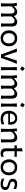

<svg xmlns="http://www.w3.org/2000/svg" viewBox="2746 -3574 840 6372"><g transform="rotate(90 3166.0 -388.0)"><path d="M755.9 0Q759.3 -58.1 760.5 -111.8Q761.7 -165.5 761.7 -227.5V-317.4Q761.7 -383.8 741.5 -417.2Q721.2 -450.7 667.5 -450.7Q635.3 -450.7 595.9 -423.8Q556.6 -397 526.4 -356.4Q525.9 -322.3 524.9 -274.4Q523.9 -226.6 523.9 -191.9Q523.9 -140.1 525.9 -94.5Q527.8 -48.8 532.7 0H424.3Q427.7 -58.1 429.2 -111.8Q430.7 -165.5 430.7 -227.5V-317.4Q430.7 -383.8 410.2 -417.2Q389.6 -450.7 335.4 -450.7Q302.2 -450.7 261.2 -421.1Q220.2 -391.6 189.9 -349.1V-227.5Q189.9 -165.5 191.7 -111.8Q193.4 -58.1 197.8 0H87.9Q91.8 -58.1 93.8 -112.3Q95.7 -166.5 95.7 -231.9V-284.7Q95.7 -342.8 91.6 -404.3Q87.4 -465.8 77.6 -526.4L170.4 -532.2L180.2 -434.6H190.4Q210.4 -459 238.8 -483.2Q267.1 -507.3 300.8 -523.4Q334.5 -539.6 370.1 -539.6Q483.9 -539.6 511.2 -432.6H519Q541 -459 570.1 -483.4Q599.1 -507.8 632.6 -523.7Q666 -539.6 701.7 -539.6Q781.7 -539.6 820.1 -491.5Q858.4 -443.4 858.4 -351.1Q858.4 -316.9 857.4 -286.4Q856.4 -255.9 856.4 -231.9Q856.4 -166.5 857.9 -112.3Q859.4 -58.1 864.7 0Z M1253.4 11.7Q1165.5 11.7 1106 -27.1Q1046.4 -65.9 1016.1 -129.4Q985.8 -192.9 985.8 -266.1Q985.8 -345.2 1018.1 -407Q1050.3 -468.8 1109.9 -504.2Q1169.4 -539.6 1252 -539.6Q1336.9 -539.6 1396 -503.4Q1455.1 -467.3 1485.8 -405.3Q1516.6 -343.3 1516.6 -266.1Q1516.6 -188 1484.9 -125Q1453.1 -62 1394 -25.1Q1335 11.7 1253.4 11.7ZM1253.4 -68.8Q1310.5 -70.8 1347.4 -98.4Q1384.3 -126 1402.3 -170.2Q1420.4 -214.4 1420.4 -266.1Q1420.4 -351.1 1377 -403.1Q1333.5 -455.1 1253.4 -458.5Q1168.5 -455.6 1125.2 -401.1Q1082 -346.7 1082 -266.1Q1082 -215.3 1100.8 -170.9Q1119.6 -126.5 1157.7 -98.6Q1195.8 -70.8 1253.4 -68.8Z M1786.6 0Q1771 -49.8 1752.9 -100.6Q1734.9 -151.4 1717.3 -199.2L1682.6 -292.5Q1660.6 -350.6 1637.9 -409.7Q1615.2 -468.8 1590.3 -526.4L1701.7 -529.8Q1720.7 -464.4 1741.2 -399.4Q1761.7 -334.5 1784.2 -269L1839.8 -103H1849.6L1905.3 -269Q1927.7 -335.9 1948.2 -399.7Q1968.8 -463.4 1987.3 -526.4H2099.6Q2072.8 -468.3 2049.8 -408.9Q2026.9 -349.6 2004.9 -291L1970.7 -196.8Q1952.1 -147 1934.8 -98.4Q1917.5 -49.8 1901.4 0Z M2244.1 -787.9Q2286 -771.8 2334.9 -723.4Q2319.3 -700.9 2303.4 -678.6Q2287.6 -656.3 2270.4 -633.2Q2229.6 -669.7 2180.2 -696.6Q2196.8 -720.2 2212.4 -742.2Q2228 -764.3 2244.1 -787.9ZM2204.6 0Q2208.5 -58.1 2210.2 -112.3Q2211.9 -166.5 2211.9 -231.9V-284.7Q2211.9 -356 2209.5 -412.4Q2207 -468.8 2202.6 -526.4L2314.5 -529.8Q2310.1 -470.7 2307.9 -414.1Q2305.7 -357.4 2305.7 -284.7V-231.9Q2305.7 -166.5 2307.6 -112.3Q2309.6 -58.1 2314 0Z M3151.4 0Q3154.8 -58.1 3156 -111.8Q3157.2 -165.5 3157.2 -227.5V-317.4Q3157.2 -383.8 3137 -417.2Q3116.7 -450.7 3063 -450.7Q3030.8 -450.7 2991.5 -423.8Q2952.1 -397 2921.9 -356.4Q2921.4 -322.3 2920.4 -274.4Q2919.4 -226.6 2919.4 -191.9Q2919.4 -140.1 2921.4 -94.5Q2923.3 -48.8 2928.2 0H2819.8Q2823.2 -58.1 2824.7 -111.8Q2826.2 -165.5 2826.2 -227.5V-317.4Q2826.2 -383.8 2805.7 -417.2Q2785.2 -450.7 2731 -450.7Q2697.8 -450.7 2656.7 -421.1Q2615.7 -391.6 2585.4 -349.1V-227.5Q2585.4 -165.5 2587.2 -111.8Q2588.9 -58.1 2593.3 0H2483.4Q2487.3 -58.1 2489.3 -112.3Q2491.2 -166.5 2491.2 -231.9V-284.7Q2491.2 -342.8 2487.1 -404.3Q2482.9 -465.8 2473.1 -526.4L2565.9 -532.2L2575.7 -434.6H2585.9Q2606 -459 2634.3 -483.2Q2662.6 -507.3 2696.3 -523.4Q2730 -539.6 2765.6 -539.6Q2879.4 -539.6 2906.7 -432.6H2914.6Q2936.5 -459 2965.6 -483.4Q2994.6 -507.8 3028.1 -523.7Q3061.5 -539.6 3097.2 -539.6Q3177.2 -539.6 3215.6 -491.5Q3253.9 -443.4 3253.9 -351.1Q3253.9 -316.9 3252.9 -286.4Q3252 -255.9 3252 -231.9Q3252 -166.5 3253.4 -112.3Q3254.9 -58.1 3260.3 0Z M3453.1 -787.9Q3495 -771.8 3543.8 -723.4Q3528.3 -700.9 3512.4 -678.6Q3496.6 -656.3 3479.4 -633.2Q3438.6 -669.7 3389.2 -696.6Q3405.8 -720.2 3421.4 -742.2Q3437 -764.3 3453.1 -787.9ZM3413.6 0Q3417.5 -58.1 3419.2 -112.3Q3420.9 -166.5 3420.9 -231.9V-284.7Q3420.9 -356 3418.5 -412.4Q3416 -468.8 3411.6 -526.4L3523.4 -529.8Q3519 -470.7 3516.8 -414.1Q3514.6 -357.4 3514.6 -284.7V-231.9Q3514.6 -166.5 3516.6 -112.3Q3518.6 -58.1 3522.9 0Z M3933.6 11.7Q3838.4 11.7 3776.9 -24.2Q3715.3 -60.1 3685.5 -122.8Q3655.8 -185.5 3655.8 -266.1Q3655.8 -345.7 3685.1 -407.5Q3714.4 -469.2 3769.3 -504.4Q3824.2 -539.6 3900.9 -539.6Q4001.5 -539.6 4059.3 -481.4Q4117.2 -423.3 4117.2 -312Q4117.2 -272.5 4112.3 -241.2H3747.6Q3752.9 -161.6 3800.5 -115.7Q3848.1 -69.8 3943.4 -69.8Q3975.1 -69.8 4018.3 -80.8Q4061.5 -91.8 4103 -109.9L4107.4 -22.9Q4076.2 -13.2 4031.5 -0.7Q3986.8 11.7 3933.6 11.7ZM4032.2 -299.8Q4036.6 -381.3 4002.7 -424.6Q3968.8 -467.8 3902.3 -469.7Q3833 -467.8 3792.2 -421.1Q3751.5 -374.5 3747.1 -297.9Z M4251 0Q4254.9 -58.1 4256.8 -112.3Q4258.8 -166.5 4258.8 -231.9V-284.7Q4258.8 -342.8 4254.6 -404.3Q4250.5 -465.8 4240.7 -526.4L4333.5 -532.2L4343.3 -434.6H4353.5Q4373.5 -459 4403.8 -483.2Q4434.1 -507.3 4469.7 -523.4Q4505.4 -539.6 4541 -539.6Q4625.5 -539.6 4665 -491.5Q4704.6 -443.4 4704.6 -351.1Q4704.6 -316.9 4703.4 -286.4Q4702.1 -255.9 4702.1 -231.9Q4702.1 -166.5 4703.9 -112.3Q4705.6 -58.1 4710.4 0H4601.6Q4605.5 -58.1 4606.9 -111.8Q4608.4 -165.5 4608.4 -227.5V-317.4Q4608.4 -383.8 4586.4 -417.2Q4564.5 -450.7 4507.3 -450.7Q4484.9 -450.7 4456.5 -437Q4428.2 -423.3 4400.9 -400.4Q4373.5 -377.4 4353 -349.1V-227.5Q4353 -165.5 4354.7 -111.8Q4356.4 -58.1 4360.8 0Z M5070.8 11.7Q4988.8 11.7 4945.8 -29.5Q4902.8 -70.8 4902.8 -158.7Q4902.8 -238.8 4903.8 -314Q4904.8 -389.2 4904.8 -452.1L4805.7 -444.3V-526.4H4904.8Q4904.3 -571.8 4902.8 -612.5Q4901.4 -653.3 4897.5 -696.8L5005.9 -718.3Q5002.4 -665.5 5000.7 -622.3Q4999 -579.1 4999 -526.4H5180.7V-444.3Q5135.7 -448.2 5089.6 -450.9Q5043.5 -453.6 4998.5 -454.6V-182.6Q4998.5 -68.8 5094.2 -68.8Q5110.4 -68.8 5134.8 -76.7Q5159.2 -84.5 5178.7 -96.7L5186 -13.2Q5168.9 -5.4 5136 3.2Q5103 11.7 5070.8 11.7Z M5534.7 11.7Q5446.8 11.7 5387.2 -27.1Q5327.6 -65.9 5297.4 -129.4Q5267.1 -192.9 5267.1 -266.1Q5267.1 -345.2 5299.3 -407Q5331.5 -468.8 5391.1 -504.2Q5450.7 -539.6 5533.2 -539.6Q5618.2 -539.6 5677.2 -503.4Q5736.3 -467.3 5767.1 -405.3Q5797.9 -343.3 5797.9 -266.1Q5797.9 -188 5766.1 -125Q5734.4 -62 5675.3 -25.1Q5616.2 11.7 5534.7 11.7ZM5534.7 -68.8Q5591.8 -70.8 5628.7 -98.4Q5665.5 -126 5683.6 -170.2Q5701.7 -214.4 5701.7 -266.1Q5701.7 -351.1 5658.2 -403.1Q5614.7 -455.1 5534.7 -458.5Q5449.7 -455.6 5406.5 -401.1Q5363.3 -346.7 5363.3 -266.1Q5363.3 -215.3 5382.1 -170.9Q5400.9 -126.5 5439 -98.6Q5477.1 -70.8 5534.7 -68.8Z M6090.3 11.7Q6032.2 11.7 5985.6 -1.7Q5939 -15.1 5907.2 -25.9L5914.6 -110.8Q5958.5 -89.4 6003.4 -75.9Q6048.3 -62.5 6085.4 -62.5Q6113.8 -64 6137.7 -71.5Q6161.6 -79.1 6176 -97.9Q6190.4 -116.7 6190.4 -151.9Q6190.4 -175.3 6177.7 -189.7Q6165 -204.1 6135.7 -215.6Q6106.4 -227.1 6056.2 -241.2Q5992.2 -259.8 5951.7 -292.2Q5911.1 -324.7 5911.1 -389.6Q5911.1 -456.5 5956.8 -497.8Q6002.4 -539.1 6084.5 -539.1Q6112.8 -539.1 6144.3 -533Q6175.8 -526.9 6204.8 -518.8Q6233.9 -510.7 6253.9 -503.9L6246.6 -416Q6198.7 -439 6159.2 -450.2Q6119.6 -461.4 6100.6 -461.4Q6082.5 -460.4 6060.8 -454.6Q6039.1 -448.7 6023.4 -432.1Q6007.8 -415.5 6007.8 -382.3Q6007.8 -348.1 6032.7 -329.8Q6057.6 -311.5 6118.2 -294.4Q6171.4 -278.8 6208.7 -261.5Q6246.1 -244.1 6265.9 -217Q6285.6 -189.9 6285.6 -145Q6285.6 -101.6 6265.4 -65.9Q6245.1 -30.3 6202.1 -9.3Q6159.2 11.7 6090.3 11.7Z"/></g></svg>

Font: Pinar DS1 Medium
Style: Regular
Weight: 500
Designer: Amin Abedi
Version: Version 3.000